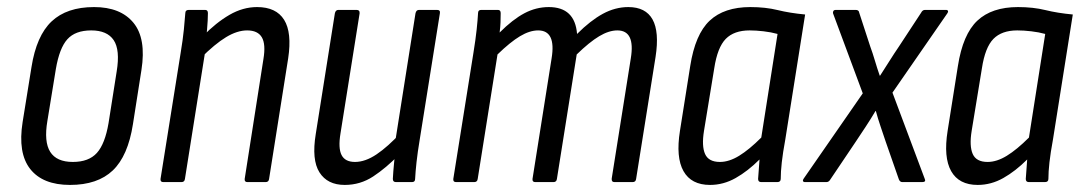

<svg xmlns="http://www.w3.org/2000/svg" viewBox="-20 -515 3065 543"><path d="M178 8Q101 8 65.5 -37Q30 -82 44 -170L69 -325Q83 -414 126 -454.5Q169 -495 246 -495Q321 -495 357.5 -450.5Q394 -406 380 -317L356 -164Q342 -74 299 -33Q256 8 178 8ZM186 -57Q231 -57 254 -82.5Q277 -108 287 -167L310 -313Q320 -374 301.5 -401.5Q283 -429 238 -429Q193 -429 170.5 -404Q148 -379 138 -320L114 -173Q104 -114 122 -85.5Q140 -57 186 -57Z M680 0Q671 0 672 -9L725 -348Q732 -390 720.5 -409.5Q709 -429 679 -429Q651 -429 619.5 -410Q588 -391 547 -350L553 -412Q591 -451 629 -473Q667 -495 707 -495Q761 -495 783.5 -459Q806 -423 795 -350L741 -9Q740 0 731 0ZM442 0Q433 0 434 -9L491 -366Q497 -402 500 -431.5Q503 -461 504 -477Q504 -487 514 -487H560Q568 -487 568 -478Q568 -459 565.5 -430.5Q563 -402 560 -385L561 -374L503 -9Q502 0 493 0Z M955 8Q906 8 883.5 -27.5Q861 -63 873 -136L927 -477Q929 -487 937 -487H988Q998 -487 997 -477L943 -138Q936 -96 946 -76.5Q956 -57 984 -57Q1013 -57 1045 -78.5Q1077 -100 1115 -141L1109 -78Q1072 -40 1035.5 -16Q999 8 955 8ZM1100 0Q1091 0 1091 -9Q1092 -29 1094.5 -54.5Q1097 -80 1099 -98L1098 -116L1155 -477Q1157 -487 1165 -487H1216Q1226 -487 1224 -477L1167 -120Q1161 -84 1158 -56.5Q1155 -29 1154 -9Q1154 0 1145 0Z M1270 0Q1261 0 1262 -9L1319 -366Q1325 -403 1328 -431Q1331 -459 1332 -478Q1332 -487 1341 -487H1388Q1396 -487 1396 -478Q1396 -465 1395.5 -451.5Q1395 -438 1393 -423Q1430 -460 1463 -477.5Q1496 -495 1532 -495Q1606 -495 1612 -419Q1650 -457 1685 -476Q1720 -495 1757 -495Q1806 -495 1825.5 -460Q1845 -425 1834 -354L1779 -9Q1778 0 1769 0H1718Q1709 0 1710 -10L1764 -350Q1777 -429 1726 -429Q1702 -429 1674.5 -412.5Q1647 -396 1611 -361L1555 -9Q1554 0 1545 0H1494Q1485 0 1486 -9L1540 -350Q1553 -429 1502 -429Q1478 -429 1450.5 -412.5Q1423 -396 1387 -361L1331 -9Q1330 0 1321 0Z M1988 8Q1935 8 1913 -31Q1891 -70 1903 -145L1932 -328Q1946 -418 1987 -456.5Q2028 -495 2102 -495Q2145 -495 2179.5 -486.5Q2214 -478 2257 -474L2201 -121Q2194 -83 2191 -56Q2188 -29 2188 -9Q2188 0 2178 0H2133Q2124 0 2124 -9Q2125 -22 2126 -36Q2127 -50 2128 -64Q2095 -31 2060.5 -11.5Q2026 8 1988 8ZM2016 -57Q2042 -57 2070.5 -74.5Q2099 -92 2133 -126L2179 -419Q2161 -424 2139.5 -426.5Q2118 -429 2100 -429Q2056 -429 2032.5 -405Q2009 -381 2000 -322L1971 -145Q1964 -102 1974 -79.5Q1984 -57 2016 -57Z M2257 0Q2252 0 2251 -3Q2250 -6 2253 -10L2420 -251L2336 -477Q2335 -481 2337 -484Q2339 -487 2343 -487H2400Q2409 -487 2410 -479L2441 -384Q2448 -365 2454.5 -343Q2461 -321 2468 -301H2469Q2482 -321 2495.5 -342.5Q2509 -364 2522 -383L2585 -479Q2589 -487 2596 -487H2655Q2660 -487 2661 -484Q2662 -481 2659 -477L2504 -253L2595 -10Q2600 0 2588 0H2532Q2525 0 2522 -8L2485 -114Q2478 -135 2470.5 -157Q2463 -179 2457 -201H2456Q2443 -179 2428.5 -157Q2414 -135 2400 -114L2328 -7Q2324 0 2317 0Z M2745 8Q2692 8 2670 -31Q2648 -70 2660 -145L2689 -328Q2703 -418 2744 -456.5Q2785 -495 2859 -495Q2902 -495 2936.5 -486.5Q2971 -478 3014 -474L2958 -121Q2951 -83 2948 -56Q2945 -29 2945 -9Q2945 0 2935 0H2890Q2881 0 2881 -9Q2882 -22 2883 -36Q2884 -50 2885 -64Q2852 -31 2817.5 -11.5Q2783 8 2745 8ZM2773 -57Q2799 -57 2827.5 -74.5Q2856 -92 2890 -126L2936 -419Q2918 -424 2896.5 -426.5Q2875 -429 2857 -429Q2813 -429 2789.5 -405Q2766 -381 2757 -322L2728 -145Q2721 -102 2731 -79.5Q2741 -57 2773 -57Z"/></svg>

Font: Sofia Sans Condensed
Style: Italic
Weight: 400
Italic angle: -9°
Designer: Botio Nikoltchev, Ani Petrova
Foundry: lettersoup
Version: Version 4.101